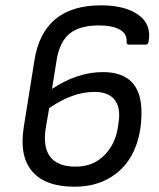

<svg xmlns="http://www.w3.org/2000/svg" viewBox="-20 -687 597 719"><path d="M357.9 -667Q449.2 -667 499 -630.9Q548.8 -594.7 536.1 -529.8Q534.7 -520 525.9 -520H462.9Q453.1 -520 454.1 -529.8Q457 -559.6 429.2 -575.7Q401.4 -591.8 351.1 -591.8Q277.3 -591.8 240 -560.5Q202.6 -529.3 191.9 -460.9L174.8 -354Q269.5 -417 365.2 -417Q509.8 -417 509.8 -266.1Q509.8 -184.1 481.2 -121.6Q452.6 -59.1 395.3 -23.4Q337.9 12.2 258.8 12.2Q150.9 12.2 101.3 -44.4Q51.8 -101.1 68.8 -210L108.9 -460.9Q141.6 -667 357.9 -667ZM333 -342.8Q252.4 -342.8 164.1 -282.2L151.9 -210.9Q139.6 -138.2 167.5 -100.6Q195.3 -63 263.2 -63Q329.1 -63 371.1 -106Q413.1 -148.9 421.9 -212.9L424.8 -234.9Q431.6 -286.1 408.4 -314.5Q385.3 -342.8 333 -342.8Z"/></svg>

Font: Sofia Sans
Style: Italic
Weight: 400
Italic angle: -9°
Designer: Botio Nikoltchev, Ani Petrova
Foundry: lettersoup
Version: Version 4.100